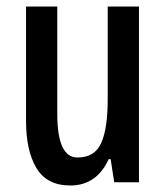

<svg xmlns="http://www.w3.org/2000/svg" viewBox="-20 -560 509 590"><path d="M407 -540V0H331L320 -71H314Q277 10 196 10Q124 10 92 -43.5Q60 -97 60 -188V-540H156V-210Q156 -76 218 -76Q271 -76 291 -120.5Q311 -165 311 -256V-540Z"/></svg>

Font: Noto Sans Lao Looped ExtraCondensed Medium
Style: Regular
Weight: 500
Width: 2
Designer: Mark Frömberg, Ben Mitchell
Foundry: The Fontpad Ltd
Version: Version 1.002; ttfautohint (v1.8.4.7-5d5b)